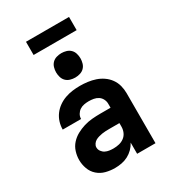

<svg xmlns="http://www.w3.org/2000/svg" viewBox="-219 -1036 1039 1159"><g transform="rotate(-30 300.0 -456.5)"><path d="M235 8Q203 8 172 0Q141 -8 117 -29Q93 -50 82 -80.5Q71 -111 71 -142Q71 -171 80 -199.5Q89 -228 108.5 -249.5Q128 -271 153.5 -285Q179 -299 207 -307.5Q235 -316 264 -318.5Q293 -321 322 -321H393V-349Q393 -366 385 -381.5Q377 -397 363 -406Q349 -415 332 -418Q315 -421 298 -421Q282 -421 265.5 -418Q249 -415 235.5 -406Q222 -397 213.5 -382.5Q205 -368 205 -351H77Q77 -378 85 -403.5Q93 -429 109 -450.5Q125 -472 147 -487.5Q169 -503 194 -512Q219 -521 245.5 -524.5Q272 -528 298 -528Q325 -528 352 -524.5Q379 -521 404.5 -512.5Q430 -504 452.5 -488.5Q475 -473 491 -451Q507 -429 514 -402.5Q521 -376 521 -349V0H393V-78Q382 -57 365 -40Q348 -23 327 -12Q306 -1 282.5 3.5Q259 8 235 8ZM286 -99Q306 -99 325.5 -103.5Q345 -108 361 -120Q377 -132 385 -150.5Q393 -169 393 -189V-214H322Q310 -214 297 -213.5Q284 -213 272 -211Q260 -209 247.5 -205.5Q235 -202 224.5 -196Q214 -190 206.5 -179Q199 -168 199 -156Q199 -141 208 -128.5Q217 -116 230 -109.5Q243 -103 257.5 -101Q272 -99 286 -99ZM300 -585Q283 -585 266 -590Q249 -595 237 -607Q225 -619 220 -636Q215 -653 215 -670Q215 -687 220 -704Q225 -721 237 -733Q249 -745 266 -750Q283 -755 300 -755Q317 -755 334 -750Q351 -745 363 -733Q375 -721 380 -704Q385 -687 385 -670Q385 -653 380 -636Q375 -619 363 -607Q351 -595 334 -590Q317 -585 300 -585ZM150 -829V-921H450V-829Z"/></g></svg>

Font: Iosevka Custom XBdEx
Style: Regular
Weight: 800
Width: 7
Monospace: yes
Designer: Belleve Invis
Foundry: Belleve Invis
Version: Version 11.2.4; ttfautohint (v1.8.4)